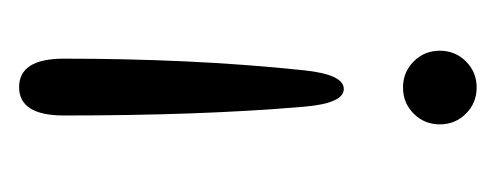

<svg xmlns="http://www.w3.org/2000/svg" viewBox="-179 -341 519 201"><g transform="rotate(-90 80.5 -240.5)"><path d="M107.4 -181.6Q103 -140.1 87.9 -140.1Q72.8 -140.1 69.3 -181.6Q64.5 -237.8 62.3 -300.3Q60.1 -362.8 60.1 -433.1Q60.1 -480 89.8 -480Q119.6 -480 119.6 -433.1Q119.6 -367.7 116.7 -305.2Q113.8 -242.7 107.4 -181.6ZM89.4 -78.1Q105.5 -78.1 116.7 -66.9Q127.9 -55.7 127.9 -39.6Q127.9 -23.4 116.7 -12.2Q105.5 -1 89.4 -1Q73.2 -1 62 -12.2Q50.8 -23.4 50.8 -39.6Q50.8 -55.7 62 -66.9Q73.2 -78.1 89.4 -78.1Z"/></g></svg>

Font: Dima Nastaligh Tahriri
Style: regular
Weight: 400
Designer: R.Balvardi
Foundry: Dima Software Group
Version: Version 1.00;November 13, 2018;FontCreator 11.5.0.2427 64-bi